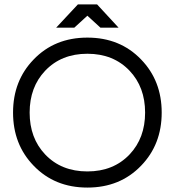

<svg xmlns="http://www.w3.org/2000/svg" viewBox="-20 -840 790 868"><path d="M375 -670Q523 -670 618 -571Q711 -475 711 -331Q711 -187 618 -91Q523 8 375 8Q227 8 132 -91Q39 -187 39 -331Q39 -475 132 -571Q227 -670 375 -670ZM375 -65Q493 -65 566 -142Q636 -216 636 -331Q636 -446 566 -520Q493 -597 375 -597Q257 -597 184 -520Q114 -446 114 -331Q114 -216 184 -142Q257 -65 375 -65ZM434 -715 375 -769 316 -715H234L332 -820H419L516 -715Z"/></svg>

Font: Questrial
Style: Regular
Weight: 400
Designer: Joe Prince
Foundry: Joe Prince
Version: Version 1.002